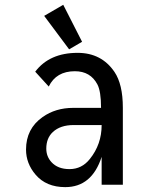

<svg xmlns="http://www.w3.org/2000/svg" viewBox="-20 -766 626 796"><path d="M489.3 0H401.4V-115.7Q360.8 9.8 250.5 9.8Q171.4 9.8 127.4 -42Q87.9 -88.4 87.9 -146Q87.9 -232.4 156.7 -280.8Q210.4 -318.8 283.7 -318.8H398.9Q398.9 -387.2 383.8 -416Q355 -470.7 290.5 -470.7Q212.9 -470.7 182.1 -407.2L126 -468.8Q185.1 -546.9 301.8 -546.9Q400.9 -546.9 454.6 -467.8Q489.3 -416.5 489.3 -319.3ZM401.4 -247.6Q344.7 -247.6 285.2 -247.6Q230.5 -247.6 199.2 -218.8Q171.9 -193.4 171.9 -149.9Q171.9 -117.2 193.4 -93.8Q219.7 -64.9 268.1 -64.9Q319.3 -64.9 352.5 -106.9Q401.4 -167.5 401.4 -247.6ZM242.2 -746.1 320.3 -592.8 266.6 -561.5 163.1 -700.2Z"/></svg>

Font: Consola Mono
Style: Book
Weight: 400
Monospace: yes
Designer: Wojciech Kalinowski "wmk69" (wmk69@o2.pl)
Foundry: Wojciech Kalinowski "wmk69" (wmk69@o2.pl)
Version: Version 2.1.0